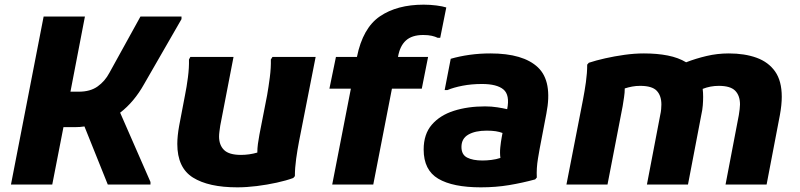

<svg xmlns="http://www.w3.org/2000/svg" viewBox="-20 -791 3430 823"><path d="M27 0 167 -720H344L282 -398H318Q367 -398 398.5 -420.5Q430 -443 449 -479L582 -720H758V-709L598 -431Q555 -354 495 -308L625 -11V0H442L342 -249Q323 -246 302 -246H252L204 0Z M740 -174Q740 -191 742 -210.5Q744 -230 748 -252L773 -383Q780 -417 785.5 -459Q791 -501 790 -536L796 -547H981L924 -252Q922 -238 920.5 -226.5Q919 -215 919 -206Q919 -169 940.5 -148Q962 -127 1013 -127Q1030 -127 1048 -129.5Q1066 -132 1083 -137Q1083 -155 1085.5 -174Q1088 -193 1092 -214L1125 -383Q1131 -417 1136.5 -459Q1142 -501 1141 -536L1148 -547H1333L1262 -186Q1255 -150 1249.5 -110.5Q1244 -71 1244 -36L1237 -28Q1207 -17 1166 -8Q1125 1 1081 6.5Q1037 12 997 12Q874 12 807 -30Q740 -72 740 -174Z M1404 0 1484 -411H1392L1420 -547H1510Q1535 -671 1608.5 -721Q1682 -771 1796 -771Q1824 -771 1851 -767.5Q1878 -764 1893 -759L1867 -629H1856Q1846 -634 1831 -637.5Q1816 -641 1794 -641Q1746 -641 1720 -617.5Q1694 -594 1686 -547H1815L1788 -411H1660L1580 0Z M2041 12Q1921 12 1858.5 -25Q1796 -62 1796 -150Q1796 -216 1831 -256.5Q1866 -297 1925.5 -316Q1985 -335 2059 -335Q2087 -335 2112 -331Q2137 -327 2154 -323Q2166 -384 2138 -407.5Q2110 -431 2046 -431Q2001 -431 1962.5 -423.5Q1924 -416 1898 -405H1886L1912 -539Q1950 -550 1993 -556Q2036 -562 2082 -562Q2223 -562 2286 -502Q2349 -442 2322 -304L2301 -194Q2293 -154 2286 -111.5Q2279 -69 2281 -30L2274 -22Q2219 -7 2162 2.5Q2105 12 2041 12ZM1958 -161Q1958 -128 1982.5 -115.5Q2007 -103 2048 -103Q2066 -103 2086.5 -105.5Q2107 -108 2125 -114Q2122 -135 2124.5 -159.5Q2127 -184 2131 -205L2134 -221Q2121 -226 2105 -228.5Q2089 -231 2066 -231Q2017 -231 1987.5 -214Q1958 -197 1958 -161Z M2408 0 2479 -364Q2486 -400 2491.5 -439Q2497 -478 2497 -514L2504 -522Q2534 -532 2574 -541Q2614 -550 2657 -556Q2700 -562 2740 -562Q2797 -562 2842.5 -553Q2888 -544 2921 -524Q2962 -540 3008.5 -551Q3055 -562 3104 -562Q3172 -562 3223 -543.5Q3274 -525 3302.5 -484.5Q3331 -444 3331 -376Q3331 -359 3329 -339.5Q3327 -320 3323 -298L3266 0H3090L3147 -298Q3149 -311 3150.5 -323Q3152 -335 3152 -343Q3152 -381 3131.5 -402Q3111 -423 3061 -423Q3025 -423 2992 -410Q2994 -394 2994 -376Q2994 -359 2992.5 -339.5Q2991 -320 2986 -298L2929 0H2753L2810 -298Q2813 -311 2814 -323Q2815 -335 2815 -343Q2815 -381 2795 -402Q2775 -423 2724 -423Q2706 -423 2690 -420Q2674 -417 2658 -412Q2658 -394 2655 -374.5Q2652 -355 2649 -336L2584 0Z"/></svg>

Font: Kufam
Style: Bold Italic
Weight: 700
Italic angle: -11°
Designer: Artur Schmal
Foundry: Original Type
Version: Version 1.301; ttfautohint (v1.8.3)